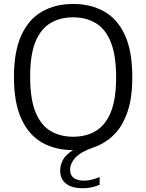

<svg xmlns="http://www.w3.org/2000/svg" viewBox="-20 -770 760 997"><path d="M411 207.5Q353 207.5 322.8 183.5Q292.5 159.5 292.5 116Q292.5 86 307.5 59Q322.5 32 359.5 9.5Q267 9.5 198 -30Q129 -69.5 90.8 -153Q52.5 -236.5 52.5 -370Q52.5 -503.5 91 -587.2Q129.5 -671 198.8 -710.2Q268 -749.5 360 -749.5Q451.5 -749.5 520.8 -710.5Q590 -671.5 628.5 -588Q667 -504.5 667 -370Q667 -261 641.5 -187.5Q616 -114 572 -70.5Q528 -27 472 -7Q398 18.5 371 49Q344 79.5 344 111Q344 168 417.5 168Q451.5 168 497.5 149.5V189.5Q455 207.5 411 207.5ZM360 -60Q427 -60 477.2 -89.8Q527.5 -119.5 555.2 -187Q583 -254.5 583 -367.5Q583 -483 555.2 -551.5Q527.5 -620 477.2 -650Q427 -680 360 -680Q292.5 -680 242.2 -650.2Q192 -620.5 164.2 -553.2Q136.5 -486 136.5 -372.5Q136.5 -256.5 164.2 -188.2Q192 -120 242.2 -90Q292.5 -60 360 -60Z"/></svg>

Font: Encode Sans
Style: Regular
Weight: 400
Designer: Multiple Designers
Foundry: Impallari Type
Version: Version 3.002; ttfautohint (v1.8.3) -l 8 -r 50 -G 200 -x 14 